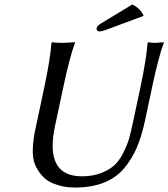

<svg xmlns="http://www.w3.org/2000/svg" viewBox="-20 -839 761 869"><path d="M579.1 -818.8Q617.7 -798.8 629.9 -767.1L473.6 -709Q442.9 -696.8 429.2 -696.8Q422.9 -696.8 419.4 -701.4Q416 -706.1 417.5 -711.9Q419.9 -722.7 437 -732.9ZM615.7 -444.8Q643.1 -574.2 647.9 -645L650.9 -647.9Q661.1 -645 685.1 -645L720.7 -647.9L721.2 -645Q696.8 -578.6 668.5 -444.8L636.7 -294.9Q621.6 -223.6 599.4 -171.4Q577.1 -119.1 541 -76.4Q504.9 -33.7 449.2 -12Q393.6 9.8 318.8 9.8Q294.4 9.8 271.2 5.9Q248 2 221.9 -8.3Q195.8 -18.6 177.5 -36.4Q159.2 -54.2 144.3 -81.5Q129.4 -108.9 128.4 -147Q127.4 -185.1 136.2 -235.8L180.7 -444.8Q208 -574.2 212.9 -645L215.8 -647.9Q232.4 -645 266.1 -645L318.8 -647.9L319.3 -645Q294.9 -578.6 266.6 -444.8L229 -269Q180.7 -41 350.6 -41Q399.4 -41 437.3 -55.7Q475.1 -70.3 497.6 -91.1Q520 -111.8 537.6 -146.5Q555.2 -181.2 563.2 -208.7Q571.3 -236.3 580.1 -276.9Z"/></svg>

Font: Linux Biolinum
Style: Italic
Weight: 400
Italic angle: -12°
Designer: Philipp H. Poll
Foundry: Philipp H. Poll
Version: Version 1.1.3 ; ttfautohint (v0.9)